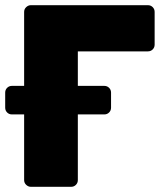

<svg xmlns="http://www.w3.org/2000/svg" viewBox="-31 -720 636 740"><path d="M88 0Q78 0 70 -7.5Q62 -15 62 -26V-674Q62 -685 70 -692.5Q78 -700 88 -700H539Q550 -700 557.5 -692.5Q565 -685 565 -674V-548Q565 -537 557.5 -529.5Q550 -522 539 -522H269V-26Q269 -15 261.5 -7.5Q254 0 243 0ZM15 -279Q4 -279 -3.5 -286.5Q-11 -294 -11 -305V-363Q-11 -374 -3.5 -381.5Q4 -389 15 -389H371Q382 -389 389.5 -381.5Q397 -374 397 -363V-305Q397 -294 389.5 -286.5Q382 -279 371 -279Z"/></svg>

Font: Rubik ExtraBold
Style: Regular
Weight: 800
Designer: Hubert and Fischer
Foundry: Hubert and Fischer
Version: Version 2.300;gftools[0.9.30]